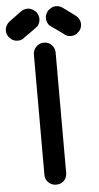

<svg xmlns="http://www.w3.org/2000/svg" viewBox="-147 -956 517 1002"><g transform="rotate(-5 111.0 -455.0)"><path d="M49 -678Q49 -701 66 -718Q83 -735 106 -735Q131 -735 147 -718Q163 -701 163 -678V-48Q163 -23 147 -7Q131 9 106 9Q83 9 66 -7Q49 -23 49 -48ZM285 -860 289 -856Q291 -854 292.5 -853Q294 -852 295 -850Q308 -833 308 -815Q308 -797 297 -781L291 -775Q287 -771 283 -769L286 -770Q271 -757 250 -757Q242 -757 233 -759.5Q224 -762 216 -769H217L185 -792L152 -815L149 -818Q145 -820 140 -825Q128 -842 128 -861Q128 -878 139 -894L138 -893Q141 -898 142.5 -899.5Q144 -901 147 -903Q148 -904 148.5 -904Q149 -904 150 -905Q166 -919 186 -919Q203 -919 220 -908ZM2 -908Q19 -919 36 -919Q56 -919 72 -905Q73 -904 73.5 -904Q74 -904 75 -903Q78 -901 79.5 -899.5Q81 -898 84 -893L83 -894Q94 -878 94 -861Q94 -842 82 -825Q77 -820 73 -818L70 -815L38 -792L5 -769H6Q-2 -762 -11 -759.5Q-20 -757 -28 -757Q-49 -757 -64 -770L-61 -769Q-65 -771 -69 -775L-75 -781Q-86 -797 -86 -815Q-86 -833 -73 -850Q-72 -852 -70.5 -853Q-69 -854 -67 -856L-63 -860Z"/></g></svg>

Font: VDS
Style: Bold
Weight: 700
Designer: artmaker
Foundry: artmaker
Version: Version 1.000 2009 initial release